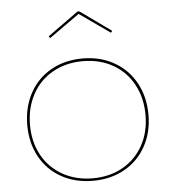

<svg xmlns="http://www.w3.org/2000/svg" viewBox="-53 -790 755 846"><g transform="rotate(-5 324.5 -366.5)"><path d="M57 -261Q57 -340 90.5 -402Q124 -464 185 -498.5Q246 -533 325 -533Q403 -533 464 -498.5Q525 -464 559 -402Q593 -340 593 -261Q593 -183 559 -121.5Q525 -60 464 -26Q403 8 325 8Q246 8 185 -26Q124 -60 90.5 -121.5Q57 -183 57 -261ZM580 -261Q580 -336 548 -395.5Q516 -455 458 -488Q400 -521 325 -521Q250 -521 191.5 -488Q133 -455 101 -395.5Q69 -336 69 -261Q69 -186 101 -127.5Q133 -69 191.5 -36Q250 -3 325 -3Q400 -3 458 -36Q516 -69 548 -127.5Q580 -186 580 -261ZM466 -643 460 -635 325 -730 191 -635 185 -643 321 -741H329Z"/></g></svg>

Font: Hepta Slab Thin
Style: Regular
Weight: 250
Designer: Michael LaGattuta
Foundry: Michael LaGattuta
Version: Version 1.100; ttfautohint (v1.8) -l 8 -r 50 -G 200 -x 14 -D